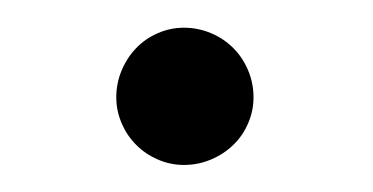

<svg xmlns="http://www.w3.org/2000/svg" viewBox="-20 -368 276 142"><path d="M66 -296Q66 -306.5 70 -316Q74 -325.5 80.8 -332.5Q87.5 -339.5 96.8 -343.5Q106 -347.5 116 -347.5Q126.5 -347.5 136 -343.5Q145.5 -339.5 152.5 -332.5Q159.5 -325.5 163.5 -316Q167.5 -306.5 167.5 -296Q167.5 -286 163.5 -276.8Q159.5 -267.5 152.5 -260.8Q145.5 -254 136 -250Q126.5 -246 116 -246Q106 -246 96.8 -250Q87.5 -254 80.8 -260.8Q74 -267.5 70 -276.8Q66 -286 66 -296Z"/></svg>

Font: Lato 2
Style: Italic
Weight: 300
Italic angle: -7°
Designer: Lukasz Dziedzic with Adam Twardoch and Botio Nikoltchev
Foundry: tyPoland Lukasz Dziedzic
Version: Version 2.015; 2015-08-06; http://www.latofonts.com/